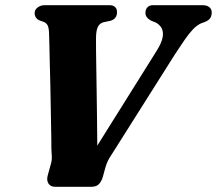

<svg xmlns="http://www.w3.org/2000/svg" viewBox="-20 -720 836 740"><path d="M540.5 -670Q540.5 -683.5 548.2 -691.8Q556 -700 569 -700H760.5Q778 -700 787 -692.2Q796 -684.5 796 -672.5Q796 -658.5 790.2 -650Q784.5 -641.5 770 -635.5L756 -630.5Q739 -623 723.8 -607Q708.5 -591 692 -567Q675.5 -543 654.5 -511L409 -122.5Q400.5 -110 395.2 -98.8Q390 -87.5 386 -73.5L376.5 -39Q372 -22.5 362 -11.2Q352 0 331.5 0H193Q174.5 0 166.5 -13Q158.5 -26 164.5 -46L176.5 -89.5Q180.5 -102.5 179.5 -119.2Q178.5 -136 178 -147.5Q178 -158 177.8 -182.2Q177.5 -206.5 176.8 -240.2Q176 -274 175.5 -313.2Q175 -352.5 174 -393Q173 -433.5 172 -471.5Q171 -509.5 170.5 -540.8Q170 -572 169 -593Q168.5 -611 164 -621.2Q159.5 -631.5 147.5 -636L133 -641Q124 -644.5 118.8 -652Q113.5 -659.5 113.5 -670Q113.5 -682.5 125 -691.2Q136.5 -700 152 -700H402Q416 -700 423.5 -693Q431 -686 431 -673.5Q431 -660 424.5 -651.8Q418 -643.5 406 -640L380 -634.5Q364.5 -631 357.2 -616.5Q350 -602 350 -571Q350 -553.5 350.2 -523Q350.5 -492.5 351.2 -453Q352 -413.5 352.5 -368Q353 -322.5 353.8 -274.5Q354.5 -226.5 354.8 -179Q355 -131.5 355 -88.5L297.5 -67L584 -524.5Q603 -555 606.8 -576Q610.5 -597 603 -611.2Q595.5 -625.5 579.5 -633.5L562 -640.5Q540.5 -652.5 540.5 -670Z"/></svg>

Font: Fraunces
Style: Bold Italic
Weight: 700
Italic angle: -16°
Version: Version 1.000;[b76b70a41]